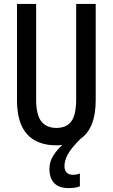

<svg xmlns="http://www.w3.org/2000/svg" viewBox="-20 -734 577 983"><path d="M310 116Q310 138 321.5 149.5Q333 161 353 161Q363 161 373 159Q383 157 389 154V220Q377 225 362 227Q347 229 332 229Q281 229 257 203Q233 177 233 131Q233 94 253 62.5Q273 31 300 8Q285 10 269 10Q170 10 118.5 -47Q67 -104 67 -221V-714H165V-226Q165 -145 192 -112Q219 -79 269 -79Q320 -79 345 -112.5Q370 -146 370 -227V-714H470V-221Q470 -77 392 -23Q342 27 326 58.5Q310 90 310 116Z"/></svg>

Font: Noto Sans Kannada ExtraCondensed Medium
Style: Regular
Weight: 500
Width: 2
Designer: Jelle Bosma - Monotype Design Team
Foundry: Monotype Imaging Inc.
Version: Version 2.005; ttfautohint (v1.8.4.7-5d5b)